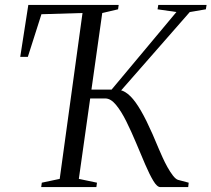

<svg xmlns="http://www.w3.org/2000/svg" viewBox="-20 -763 862 783"><path d="M148 0 150.5 -18 223.5 -33.5 316.5 -710 149 -705 93.5 -531H62.5L95.5 -743H464L461.5 -725L397 -710L301.5 -33.5L375.5 -18L373 0ZM634 0Q620.5 0 605 -26Q589.5 -52 571.8 -93.2Q554 -134.5 534.8 -180.8Q515.5 -227 495 -268.2Q474.5 -309.5 453 -335.5Q431.5 -361.5 409.5 -361.5H319L323.5 -397.5H435L699.5 -714L622.5 -725L625.5 -743H822.5L819.5 -725L754 -714L454 -371.5L446 -396.5Q469.5 -400 490.8 -387.2Q512 -374.5 533.2 -345Q554.5 -315.5 577.8 -268.2Q601 -221 628 -155Q634 -141 643 -121Q652 -101 663 -81.2Q674 -61.5 685.2 -47Q696.5 -32.5 706 -29.5L749.5 -18L747.5 0Z"/></svg>

Font: Merriweather 144pt Light
Style: Italic
Weight: 300
Italic angle: -7.8°
Version: Version 2.101